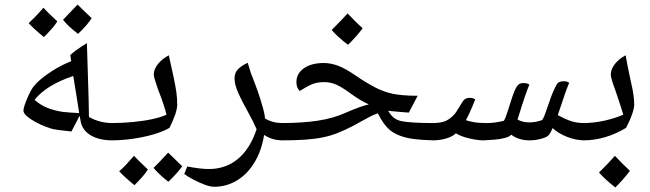

<svg xmlns="http://www.w3.org/2000/svg" viewBox="-20 -752 2858 844"><path d="M475 -135Q415 -135 377.5 -158Q340 -181 334 -222L330 -243L294 -174Q258 -178 237.5 -180.5Q217 -183 204 -187Q191 -191 176 -197Q158 -204 136.5 -215.5Q115 -227 99 -240.5Q83 -254 83 -266Q83 -275 89.5 -293.5Q96 -312 104.5 -330.5Q113 -349 119 -359Q127 -373 144 -390Q170 -415 210 -440.5Q250 -466 293 -483L289 -510Q301 -521 313 -530Q325 -539 337.5 -547Q350 -555 362 -562Q364 -481 367 -400Q370 -319 371 -238Q418 -211 475 -211Q484 -211 484 -203V-143Q484 -135 475 -135ZM328 -255Q322 -294 315.5 -335.5Q309 -377 302 -418Q183 -378 132 -313Q159 -289 190.5 -277Q222 -265 257 -260Q274 -258 292 -257Q310 -256 328 -255ZM323 -603Q301 -620 284.5 -635.5Q268 -651 257 -665Q262 -670 278 -687Q294 -704 321 -732Q327 -726 342.5 -711Q358 -696 383 -672Q364 -642 323 -603ZM173 -589Q151 -607 134 -622.5Q117 -638 106 -650Q120 -663 136 -679.5Q152 -696 171 -718Q177 -711 192 -696Q207 -681 232 -658Q223 -643 208 -626Q193 -609 173 -589Z M467 -135Q459 -135 459 -143V-203Q459 -211 467 -211Q516 -211 563.5 -215.5Q611 -220 650 -228.5Q689 -237 712 -248Q707 -268 698 -295.5Q689 -323 675 -358Q666 -384 661 -400.5Q656 -417 656 -425Q656 -447 674 -470Q692 -493 722 -509Q735 -451 743 -413.5Q751 -376 755 -349Q759 -322 759 -292Q759 -275 750.5 -249.5Q742 -224 725 -190Q698 -174 655.5 -161.5Q613 -149 564 -142Q515 -135 467 -135ZM720 47Q678 14 655 -14Q677 -35 719 -81Q724 -77 739 -62Q754 -47 781 -21Q771 -7 756 10Q741 27 720 47ZM571 62Q549 44 532 28.5Q515 13 504 1Q518 -11 534 -28Q550 -45 569 -67Q573 -62 588.5 -47Q604 -32 630 -7Q621 8 606 25Q591 42 571 62Z M921 69Q905 69 880.5 60Q856 51 831 38Q806 25 790 13L803 -20Q831 -15 854.5 -12Q878 -9 898 -9Q973 -9 1026.5 -54Q1080 -99 1108 -184Q1101 -200 1093.5 -215.5Q1086 -231 1077 -247Q1043 -308 1027 -344.5Q1011 -381 1011 -406Q1011 -432 1026 -447.5Q1041 -463 1069 -476Q1073 -463 1077.5 -447.5Q1082 -432 1089 -415Q1105 -374 1115.5 -343.5Q1126 -313 1131 -294Q1137 -275 1140.5 -259.5Q1144 -244 1145 -231Q1179 -211 1223 -211Q1231 -211 1231 -203V-143Q1231 -135 1223 -135Q1176 -135 1141 -159Q1130 -90 1099 -38.5Q1068 13 1022 41Q976 69 921 69Z M1214 -135Q1206 -135 1206 -143V-203Q1206 -211 1214 -211Q1308 -211 1377 -221.5Q1446 -232 1501 -257Q1533 -271 1558 -280Q1583 -289 1601 -293Q1582 -302 1562.5 -313.5Q1543 -325 1524 -339Q1485 -368 1459 -379.5Q1433 -391 1407 -391Q1376 -391 1355 -383Q1334 -375 1297 -352Q1290 -360 1286.5 -369.5Q1283 -379 1283 -391Q1283 -429 1316 -452Q1349 -475 1403 -475Q1435 -475 1467.5 -462.5Q1500 -450 1543 -420Q1595 -385 1631.5 -366.5Q1668 -348 1705 -340Q1724 -336 1751.5 -333.5Q1779 -331 1816 -331L1777 -257Q1769 -258 1751.5 -259Q1734 -260 1716 -262Q1698 -264 1686 -265Q1697 -247 1709.5 -236Q1722 -225 1742 -220Q1760 -216 1796.5 -213.5Q1833 -211 1888 -211Q1897 -211 1897 -203V-143Q1897 -135 1888 -135Q1839 -136 1802.5 -140.5Q1766 -145 1739.5 -155Q1713 -165 1694 -180Q1680 -192 1666.5 -210.5Q1653 -229 1641 -254Q1623 -248 1605 -238.5Q1587 -229 1569 -219Q1551 -209 1533 -199Q1496 -180 1464.5 -167.5Q1433 -155 1398.5 -148Q1364 -141 1320 -138Q1276 -135 1214 -135ZM1510 -555Q1466 -588 1438 -620Q1464 -646 1481 -664Q1498 -682 1508 -693Q1524 -676 1540.5 -659.5Q1557 -643 1574 -628Q1563 -612 1546.5 -593.5Q1530 -575 1510 -555Z M2106 -135Q2078 -135 2041 -144Q2004 -153 1984 -166Q1970 -152 1942 -143.5Q1914 -135 1880 -135Q1872 -135 1872 -143V-203Q1872 -211 1880 -211Q1908 -211 1926.5 -216Q1945 -221 1961 -234Q1978 -248 1986.5 -261.5Q1995 -275 2014 -306Q2019 -314 2026.5 -318Q2034 -322 2045 -322Q2059 -322 2069 -315Q2054 -277 2043.5 -254.5Q2033 -232 2028 -224Q2036 -220 2060.5 -215.5Q2085 -211 2117 -211Q2140 -211 2159.5 -214Q2179 -217 2195 -221Q2202 -232 2210.5 -259Q2219 -286 2228 -314Q2237 -342 2243 -355Q2252 -375 2260 -381Q2268 -387 2283 -387Q2297 -387 2307 -380Q2300 -364 2287.5 -328Q2275 -292 2255 -226Q2270 -219 2281 -216.5Q2292 -214 2308 -214Q2334 -214 2363 -224Q2368 -230 2375 -248Q2382 -266 2392 -296Q2400 -321 2409 -343Q2418 -365 2427 -380Q2431 -388 2439 -391.5Q2447 -395 2458 -395Q2472 -395 2482 -388Q2475 -372 2462.5 -336.5Q2450 -301 2432 -246Q2467 -227 2492 -219Q2517 -211 2551 -211Q2560 -211 2560 -203V-143Q2560 -135 2551 -135Q2512 -135 2473.5 -150Q2435 -165 2409 -189Q2406 -182 2403 -175.5Q2400 -169 2395 -162Q2388 -150 2361 -142.5Q2334 -135 2307 -135Q2261 -135 2227 -160Q2220 -151 2199 -145.5Q2178 -140 2152.5 -138Q2127 -136 2106 -135Z M2543 -135Q2535 -135 2535 -143V-203Q2535 -211 2543 -211Q2589 -211 2636.5 -221.5Q2684 -232 2720 -248Q2713 -271 2704 -298.5Q2695 -326 2684 -358Q2674 -384 2669.5 -400.5Q2665 -417 2665 -425Q2665 -447 2682.5 -470Q2700 -493 2730 -509Q2732 -495 2738 -466.5Q2744 -438 2753 -394Q2761 -361 2764.5 -335.5Q2768 -310 2768 -292Q2768 -277 2758.5 -249.5Q2749 -222 2732 -190Q2641 -135 2543 -135ZM2685 72Q2663 55 2645 38.5Q2627 22 2613 6Q2636 -16 2653 -34Q2670 -52 2683 -67Q2718 -30 2749 -1Q2737 15 2721 33.5Q2705 52 2685 72Z"/></svg>

Font: Noto Naskh Arabic UI
Style: Regular
Weight: 400
Designer: Monotype Design Team, David Williams, Mohamad Dakak and Nizar Qandah
Foundry: Monotype Imaging Inc.
Version: Version 2.014